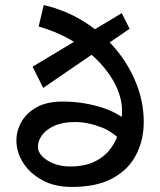

<svg xmlns="http://www.w3.org/2000/svg" viewBox="-20 -730 634 760"><path d="M264 10Q196 10 147 -17Q98 -44 71.5 -86Q45 -128 45 -174Q45 -212 64.5 -247Q84 -282 124.5 -305Q165 -328 228 -328Q304 -328 375 -307Q446 -286 489 -245L490 -139Q439 -204 383 -225.5Q327 -247 277 -247Q228 -247 195 -232Q162 -217 146 -194.5Q130 -172 130 -149Q130 -129 147.5 -111Q165 -93 194 -82Q223 -71 257 -71Q316 -71 356 -91Q396 -111 419.5 -144Q443 -177 453 -216Q463 -255 463 -292Q463 -338 440.5 -387Q418 -436 375 -482Q332 -528 271 -565.5Q210 -603 133 -625L153 -710Q239 -690 311.5 -645Q384 -600 437 -537Q490 -474 519.5 -399.5Q549 -325 549 -247Q549 -177 519.5 -118.5Q490 -60 427 -25Q364 10 264 10ZM151 -382 109 -466 462 -678 493 -616Z"/></svg>

Font: Marhey Light Light
Style: Regular
Weight: 300
Version: Version 1.000